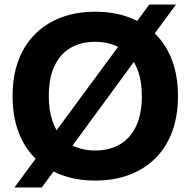

<svg xmlns="http://www.w3.org/2000/svg" viewBox="-20 -790 844 850"><path d="M401.4 9.4Q318.9 9.4 251.9 -15.6Q184.9 -40.7 136.2 -88.8Q87.6 -136.9 61.6 -206.4Q35.7 -276 35.7 -364.7Q35.7 -453.7 61.8 -522.9Q87.9 -592.1 136.4 -640.1Q184.9 -688 251.9 -713.1Q318.9 -738.1 401.4 -738.1Q484.3 -738.1 551.5 -713.1Q618.7 -688 667.4 -639.9Q716 -591.9 741.9 -522.8Q767.9 -453.7 767.9 -364.7Q767.9 -275.7 741.8 -206.1Q715.7 -136.6 667.1 -88.6Q618.4 -40.7 551.2 -15.6Q484 9.4 401.4 9.4ZM401.4 -123.7Q464.6 -123.7 510.9 -150.9Q557.1 -178 582.5 -231.4Q607.9 -284.7 607.9 -364.7Q607.9 -425 593.1 -469.7Q578.4 -514.4 551.5 -544.6Q524.6 -574.9 486.5 -589.9Q448.4 -605 401.4 -605Q339 -605 292.9 -578.4Q246.7 -551.7 221.4 -498.4Q196 -445 196 -364.7Q196 -304.7 210.7 -259.1Q225.4 -213.6 252.2 -183.7Q279 -153.9 316.7 -138.8Q354.4 -123.7 401.4 -123.7ZM43.9 40 640.9 -770H759L165 40Z"/></svg>

Font: Mona Sans ExtraLight
Style: Regular
Weight: 200
Designer: Deni Anggara
Foundry: GitHub
Version: Version 2.000